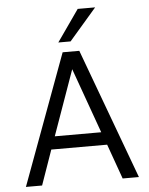

<svg xmlns="http://www.w3.org/2000/svg" viewBox="-58 -905 742 953"><g transform="rotate(-5 313.0 -429.0)"><path d="M452.1 -857.9 315.9 -700.2H254.9L365.2 -857.9ZM595.2 0H514.2L452.1 -173.8H173.8L112.8 0H32.2L272 -649.9H355ZM312 -562 196.8 -237.8H428.2Z"/></g></svg>

Font: Overused Grotesk
Style: Regular
Weight: 400
Version: Version 0.002